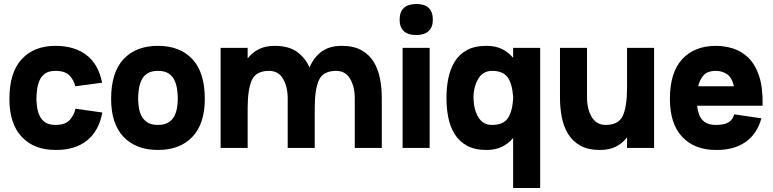

<svg xmlns="http://www.w3.org/2000/svg" viewBox="-20 -739 3861 959"><path d="M257 10Q150 10 88.5 -55.5Q27 -121 27 -245Q27 -377 88.5 -443.5Q150 -510 257 -510Q352 -510 412 -464Q472 -418 490 -326L356 -308Q349 -339 327 -362Q305 -385 257 -385Q224 -385 205 -371.5Q186 -358 177 -336Q168 -314 165 -290Q162 -266 162 -245Q162 -228 165 -205.5Q168 -183 177 -162.5Q186 -142 205 -128.5Q224 -115 257 -115Q307 -115 329 -140.5Q351 -166 357 -196L491 -177Q474 -84 413.5 -36.5Q353 11 257 10Z M535 -245Q535 -377 597 -443.5Q659 -510 769 -510Q879 -510 941 -443.5Q1003 -377 1003 -245Q1003 -121 941 -55.5Q879 10 769 10Q659 10 597 -55.5Q535 -121 535 -245ZM769 -115Q803 -115 823 -128.5Q843 -142 852.5 -162.5Q862 -183 865 -205.5Q868 -228 868 -245Q868 -266 865 -290Q862 -314 852.5 -336Q843 -358 823 -371.5Q803 -385 769 -385Q735 -385 715 -371.5Q695 -358 685.5 -336Q676 -314 673 -290Q670 -266 670 -245Q670 -228 673 -205.5Q676 -183 685.5 -162.5Q695 -142 715 -128.5Q735 -115 769 -115Z M1082 0V-500H1217V-447Q1240 -477 1273 -493.5Q1306 -510 1352 -510Q1422 -510 1463.5 -480Q1505 -450 1526 -402Q1547 -452 1586 -481Q1625 -510 1687 -510Q1746 -510 1785 -488.5Q1824 -467 1846.5 -430Q1869 -393 1878 -346.5Q1887 -300 1887 -250V0H1752V-248Q1752 -305 1729 -345Q1706 -385 1659 -385Q1594 -385 1573 -339Q1552 -293 1552 -197V0H1417V-248Q1417 -305 1394 -345Q1371 -385 1324 -385Q1259 -385 1238 -339Q1217 -293 1217 -197V0Z M1976 -640Q1976 -719 2060 -719Q2142 -719 2142 -640Q2142 -604 2121 -584Q2100 -564 2060 -564Q2017 -564 1996.5 -584Q1976 -604 1976 -640ZM1991 -500H2126V0H1991Z M2678 200H2543V-50Q2520 -22 2487.5 -6Q2455 10 2410 10Q2351 10 2312 -11.5Q2273 -33 2250.5 -70Q2228 -107 2219 -153Q2210 -199 2210 -248V-250V-252Q2210 -302 2219.5 -348.5Q2229 -395 2251.5 -431.5Q2274 -468 2312.5 -489Q2351 -510 2410 -510Q2455 -510 2487.5 -494Q2520 -478 2543 -450V-500H2678ZM2438 -385Q2392 -385 2368.5 -345Q2345 -305 2345 -250Q2346 -193 2369 -154Q2392 -115 2438 -115Q2492 -115 2515 -146.5Q2538 -178 2543 -243V-257Q2538 -322 2515 -353.5Q2492 -385 2438 -385Z M2912 -252Q2912 -195 2935.5 -155Q2959 -115 3005 -115Q3070 -115 3091 -161Q3112 -207 3112 -303V-500H3247V0H3112V-53Q3089 -23 3056 -6.5Q3023 10 2977 10Q2918 10 2879 -11.5Q2840 -33 2817.5 -70Q2795 -107 2786 -153.5Q2777 -200 2777 -250V-500H2912Z M3647 -168 3783 -148Q3761 -69 3703 -29Q3645 11 3556 10Q3449 10 3387.5 -55.5Q3326 -121 3326 -245Q3326 -377 3387.5 -443.5Q3449 -510 3556 -510Q3600 -510 3642.5 -496.5Q3685 -483 3719 -449.5Q3753 -416 3772 -358Q3791 -300 3789 -211H3462Q3464 -189 3472 -166.5Q3480 -144 3500 -129.5Q3520 -115 3556 -115Q3598 -115 3619.5 -128.5Q3641 -142 3647 -168ZM3556 -385Q3513 -385 3493.5 -362Q3474 -339 3467 -308H3646Q3635 -354 3610 -369.5Q3585 -385 3556 -385Z"/></svg>

Font: Haskoy ExtraBold
Style: Regular
Weight: 800
Designer: Ertekin Erdin
Foundry: Ertekin Erdin
Version: Version 2.000; ttfautohint (v1.8.4.7-5d5b)